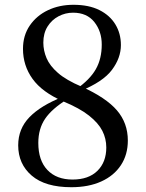

<svg xmlns="http://www.w3.org/2000/svg" viewBox="-20 -767 609 802"><path d="M278 15Q169 15 112.5 -33.5Q56 -82 56 -160Q56 -229 103 -277.5Q150 -326 241 -362V-367L262 -353Q197 -313 168.5 -271Q140 -229 140 -170Q140 -97 178 -57Q216 -17 283 -17Q350 -17 387 -53.5Q424 -90 424 -151Q424 -188 407.5 -220.5Q391 -253 352 -284Q313 -315 243 -344Q156 -382 116 -437.5Q76 -493 76 -563Q76 -619 104.5 -660.5Q133 -702 180.5 -724.5Q228 -747 287 -747Q351 -747 395 -725Q439 -703 462 -665Q485 -627 485 -579Q485 -525 447.5 -475Q410 -425 316 -387V-383L299 -395Q355 -434 380 -477.5Q405 -521 405 -581Q405 -636 374 -675Q343 -714 285 -714Q253 -714 224.5 -699Q196 -684 178.5 -656Q161 -628 161 -589Q161 -556 174.5 -524Q188 -492 222.5 -462Q257 -432 321 -405Q423 -359 468.5 -306Q514 -253 514 -180Q514 -121 485 -77Q456 -33 403 -9Q350 15 278 15Z"/></svg>

Font: Noto Serif JP ExtraLight Medium
Style: Regular
Weight: 500
Version: Version 2.003-H1;hotconv 1.1.1;makeotfexe 2.6.0